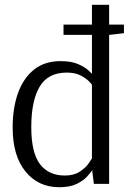

<svg xmlns="http://www.w3.org/2000/svg" viewBox="-20 -770 559 804"><path d="M228 14Q140 14 86.5 -52Q33 -118 33 -236Q33 -318 55.5 -380.5Q78 -443 122.5 -478.5Q167 -514 233 -514Q280 -514 308.5 -501Q337 -488 350.5 -475Q364 -462 364 -462H365V-624H246V-667H365V-750H437V-667H499V-631L439 -624H437V0H373L366 -57Q361 -49 345.5 -31.5Q330 -14 301.5 0Q273 14 228 14ZM251 -35Q289 -35 313 -50.5Q337 -66 349.5 -83.5Q362 -101 365 -107V-415Q363 -419 351 -431Q339 -443 316.5 -454.5Q294 -466 259 -466Q181 -466 146 -407Q111 -348 111 -238Q111 -130 147.5 -82.5Q184 -35 251 -35Z"/></svg>

Font: Arsenal SC
Style: Regular
Weight: 400
Designer: Andrij Shevchenko
Foundry: Stairsfor
Version: Version 2.001; ttfautohint (v1.8.4.7-5d5b)